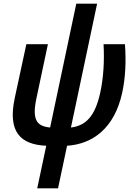

<svg xmlns="http://www.w3.org/2000/svg" viewBox="-20 -782 739 1042"><path d="M182 240H295L344 9C482 0 601 -85 643 -278C661 -359 665 -451 658 -542H542C547 -455 542 -361 524 -279C496 -152 447 -100 365 -90L507 -762H394L252 -90C178 -97 153 -133 178 -250L240 -542H123L60 -250C20 -63 94 3 231 9Z"/></svg>

Font: Noto Sans SemiCondensed SemiBold
Style: Italic
Weight: 600
Width: 4
Italic angle: -12°
Designer: Monotype Design Team
Foundry: Monotype Imaging Inc.
Version: Version 2.013